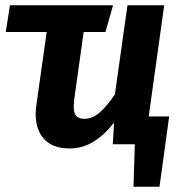

<svg xmlns="http://www.w3.org/2000/svg" viewBox="-20 -550 701 732"><path d="M625 -106 588 162H489L494 0H410L415 -83Q378 -35 336 -9.5Q294 16 245 16Q182 16 149 -19Q116 -54 116 -116Q116 -133 119 -152L158 -428H2L18 -530H411L382 -428H299L263 -172Q261 -152 261 -145Q261 -118 271 -107.5Q281 -97 302 -97Q333 -97 361.5 -122.5Q390 -148 418 -190L466 -530H606L547 -106Z"/></svg>

Font: Fira Sans SemiBold
Style: Italic
Weight: 600
Italic angle: -8°
Designer: bBox Type GmbH & Carrois Corporate GbR & Edenspiekermann AG
Foundry: bBox Type GmbH & Carrois Corporate GbR & Edenspiekermann AG
Version: Version 4.301